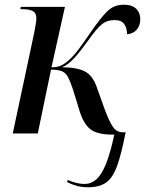

<svg xmlns="http://www.w3.org/2000/svg" viewBox="-20 -565 614 813"><path d="M353 228Q327 228 305 222Q283 216 264 206L267 197Q282 204 301 209Q320 214 338 214Q366 214 388 194.5Q410 175 428.5 129.5Q447 84 464 5H456Q392 5 363 -17.5Q334 -40 317 -95L289 -186Q278 -219 268.5 -237.5Q259 -256 243 -263Q227 -270 196 -270L140 0H34L125 -427Q128 -445 131 -461Q134 -477 134 -487Q134 -510 119 -518Q104 -526 77 -526H66L68 -536H255L198 -280Q220 -280 235 -286Q250 -292 268 -307Q290 -326 313 -356.5Q336 -387 365 -430Q405 -488 433.5 -516.5Q462 -545 504 -545Q539 -545 556.5 -528Q574 -511 574 -484Q574 -457 559 -439.5Q544 -422 518 -420Q518 -446 506 -463Q494 -480 465 -480Q433 -480 410.5 -461.5Q388 -443 353 -393Q319 -346 294.5 -319Q270 -292 243 -280Q305 -280 338.5 -263Q372 -246 389 -198L422 -106Q442 -51 458 -28Q474 -5 498 -5H512Q494 88 475.5 138.5Q457 189 428.5 208.5Q400 228 353 228Z"/></svg>

Font: Noto Serif Display SemiCondensed Medium
Style: Italic
Weight: 500
Width: 4
Italic angle: -12°
Designer: Monotype Design Team
Foundry: Monotype Imaging Inc.
Version: Version 2.009